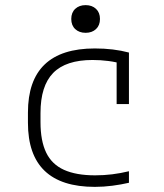

<svg xmlns="http://www.w3.org/2000/svg" viewBox="-20 -719 640 749"><path d="M350 10Q89 10 89 -240V-280Q89 -530 350 -530Q423 -530 483 -514V-313H435V-505L459 -469Q434 -477 403 -481Q372 -485 341 -485Q237 -485 187.5 -434.5Q138 -384 138 -278V-242Q138 -170 160 -124Q182 -78 229.5 -56.5Q277 -35 351 -35Q385 -35 417.5 -39Q450 -43 483 -51V-6Q453 1 418.5 5.5Q384 10 350 10ZM314 -591Q289 -591 273.5 -605.5Q258 -620 258 -645Q258 -670 273.5 -684.5Q289 -699 314 -699Q339 -699 354.5 -684.5Q370 -670 370 -645Q370 -620 354.5 -605.5Q339 -591 314 -591Z"/></svg>

Font: M PLUS Code Latin Expanded Light
Style: Regular
Weight: 300
Width: 7
Designer: Coji Morishita
Foundry: UNDERFOREST DESIGN
Version: Version 1.002; ttfautohint (v1.8.3)